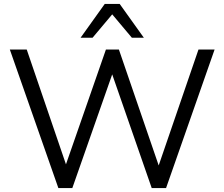

<svg xmlns="http://www.w3.org/2000/svg" viewBox="-20 -957 1141 977"><path d="M277 0 30 -705H116L333 -70H298L519 -705H585L803 -70H772L990 -705H1072L825 0H752L540 -610H562L348 0ZM390 -765 513 -937H589L712 -765H651L551 -884L451 -765Z"/></svg>

Font: Nunito Sans 12pt ExtraLight 12pt
Style: Regular
Weight: 400
Version: Version 3.101;gftools[0.9.27]